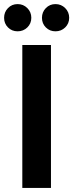

<svg xmlns="http://www.w3.org/2000/svg" viewBox="-40 -918 358 938"><path d="M69 -698H209V0H69ZM46 -765Q18 -765 -1 -784Q-20 -803 -20 -831Q-20 -859 -1 -878.5Q18 -898 46 -898Q74 -898 93.5 -878.5Q113 -859 113 -831Q113 -803 93.5 -784Q74 -765 46 -765ZM231 -765Q203 -765 184 -784Q165 -803 165 -831Q165 -859 184 -878.5Q203 -898 231 -898Q259 -898 278.5 -878.5Q298 -859 298 -831Q298 -803 278.5 -784Q259 -765 231 -765Z"/></svg>

Font: Poppins SemiBold
Style: Regular
Weight: 600
Designer: Ninad Kale (Devanagari), Jonny Pinhorn (Latin)
Foundry: Indian Type Foundry
Version: Version 3.002 2017